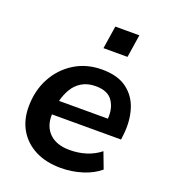

<svg xmlns="http://www.w3.org/2000/svg" viewBox="-133 -810 809 916"><g transform="rotate(20 271.5 -351.5)"><path d="M280 10Q206 10 151.5 -17.5Q97 -45 67 -95Q37 -145 37 -212Q37 -294 71.5 -358.5Q106 -423 167 -461Q228 -499 307 -499Q387 -499 434 -463.5Q481 -428 498.5 -369.5Q516 -311 508 -242L505 -216H154Q152 -155 188 -120Q224 -85 291 -85Q335 -85 374.5 -97.5Q414 -110 445 -135L476 -53Q441 -23 388.5 -6.5Q336 10 280 10ZM306 -414Q264 -414 235 -396.5Q206 -379 189 -350Q172 -321 164 -288H412Q416 -342 391 -378Q366 -414 306 -414ZM277 -597 295 -713H417L399 -597Z"/></g></svg>

Font: Nunito Sans
Style: Bold Italic
Weight: 700
Italic angle: -9°
Designer: Vernon Adams
Foundry: Vernon Adams
Version: Version 3.006; ttfautohint (v1.8.3)